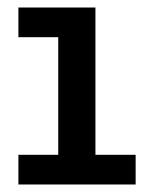

<svg xmlns="http://www.w3.org/2000/svg" viewBox="-20 -491 395 511"><path d="M135 -22V-471H234V-22ZM29 0V-79H341V0ZM29 -392V-471H211V-392Z"/></svg>

Font: BioRhyme
Style: Regular
Weight: 400
Designer: Aoife Mooney
Foundry: Aoife Mooney Type
Version: Version 1.600;gftools[0.9.33]